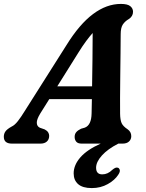

<svg xmlns="http://www.w3.org/2000/svg" viewBox="-44 -733 744 980"><path d="M162 -154.5Q143 -123.5 143.8 -105.8Q144.5 -88 159.5 -81L184 -72.5Q196.5 -66 201.8 -57.5Q207 -49 207 -40Q207 -21 195 -10.5Q183 0 163 0H17Q-24.5 0 -24.5 -35Q-24.5 -50.5 -16.2 -62.2Q-8 -74 15.5 -87Q31 -94 47.5 -115.2Q64 -136.5 80.5 -163.5L295.5 -503Q361.5 -609.5 430.8 -661.2Q500 -713 573 -713Q607 -713 621 -701.5Q635 -690 635 -673Q635 -649.5 613 -635.5Q594 -624.5 583 -608Q572 -591.5 572 -558.5Q572 -516.5 571.2 -459.5Q570.5 -402.5 569.8 -343.2Q569 -284 568.8 -233.2Q568.5 -182.5 569 -152.5Q569.5 -120.5 576.8 -104.5Q584 -88.5 607.5 -73Q626 -60 626 -38Q626 -21.5 614.5 -10.8Q603 0 582 0H560Q506 27.5 476.2 60.5Q446.5 93.5 446.5 123Q446.5 157 478 157Q506 157 529 134Q537.5 127 544 124Q550.5 121 557.5 123Q564.5 125 567.2 134.2Q570 143.5 559.5 159Q542.5 186 506.2 206.5Q470 227 424.5 227Q378 227 355 207Q332 187 332 152Q332 109.5 366.2 70.2Q400.5 31 470 0H373Q353 0 345 -10Q337 -20 337 -34Q337 -49 345.5 -58.8Q354 -68.5 370 -76L389 -81.5Q422.5 -94.5 423.5 -154Q424 -186.5 425 -227H207.5ZM355.5 -463.5 248.5 -292.5H426Q427 -358 428 -430.2Q429 -502.5 429 -564.5Q414 -548 395.8 -523.5Q377.5 -499 355.5 -463.5Z"/></svg>

Font: Fraunces 9pt SuperSoft SemiBold
Style: Italic
Weight: 600
Italic angle: -16°
Version: Version 1.000;[0bf87f6ff]